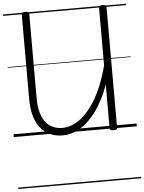

<svg xmlns="http://www.w3.org/2000/svg" viewBox="-75 -948 1038 1381"><g transform="rotate(-5 444.0 -257.5)"><path d="M353 19Q302 19 261 0.5Q220 -18 191.5 -54Q163 -90 148.5 -142.5Q134 -195 134 -264V-871Q134 -881 140 -885.5Q146 -890 160 -890Q175 -890 181.5 -885.5Q188 -881 188 -871V-261Q188 -206 199.5 -163.5Q211 -121 232.5 -92.5Q254 -64 285 -49.5Q316 -35 354 -35Q399 -35 441.5 -56Q484 -77 522 -116Q560 -155 592 -207.5Q624 -260 649 -323.5Q674 -387 692 -458V-871Q692 -881 698.5 -885.5Q705 -890 719 -890Q734 -890 740 -885.5Q746 -881 746 -871V-2Q746 6 740.5 10Q735 14 721 14Q706 14 699 10Q692 6 692 -2V-320Q666 -245 630 -183Q594 -121 550.5 -76Q507 -31 457 -6Q407 19 353 19ZM0 365H888V375H0ZM0 -20H888V0H0ZM0 -505H888V-500H0ZM0 -885H888V-875H0Z"/></g></svg>

Font: Playwrite GB S Guides
Style: Regular
Weight: 400
Designer: Veronika Burian, José Scaglione
Foundry: TypeTogether
Version: Version 1.003